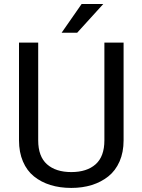

<svg xmlns="http://www.w3.org/2000/svg" viewBox="-20 -922 706 952"><path d="M74.2 -226.1V-710.9H169.4V-226.1Q169.4 -146 213.1 -107.4Q256.8 -68.8 333.5 -68.8Q410.6 -68.8 454.1 -107.4Q497.6 -146 497.6 -226.1V-710.9H592.8V-226.1Q592.8 -167 572.8 -121.3Q552.7 -75.7 517.1 -47.4Q481.4 -19 435.1 -4.6Q388.7 9.8 333.5 9.8Q276.9 9.8 230.2 -4.6Q183.6 -19 148.4 -47.4Q113.3 -75.7 93.8 -121.3Q74.2 -167 74.2 -226.1ZM285.6 -759.8 384.8 -902.3H492.2L362.8 -759.8Z"/></svg>

Font: Bert Sans Medium
Style: Regular
Weight: 500
Designer: Christian Robertson, Adam Twardoch, & Cristiano Sobral
Foundry: Google
Version: Version 12.135;January 10, 2020;FontCreator 12.0.0.2547 64-b